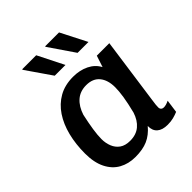

<svg xmlns="http://www.w3.org/2000/svg" viewBox="-205 -869 1010 1010"><g transform="rotate(-45 300.0 -364.0)"><path d="M220 10Q169 10 129.5 -12Q90 -34 67.5 -79Q45 -124 45 -191Q45 -260 60 -320Q75 -380 105 -425Q135 -470 180 -495.5Q225 -521 286 -521Q336 -521 374.5 -502Q413 -483 432 -447L453 -511H546L495 -147Q491 -121 490 -109.5Q489 -98 489 -90Q489 -80 495 -74.5Q501 -69 510 -69Q519 -69 529 -72Q539 -75 549 -80L539 -7Q523 0 503.5 5Q484 10 460 10Q421 10 400.5 -8Q380 -26 381 -60Q350 -23 312.5 -6.5Q275 10 220 10ZM261 -70Q306 -70 335 -94.5Q364 -119 378 -163Q392 -219 398 -258Q404 -297 404 -325Q404 -379 378.5 -410Q353 -441 304 -441Q258 -441 228 -414.5Q198 -388 183 -341Q172 -291 166 -251.5Q160 -212 160 -183Q160 -153 170.5 -127Q181 -101 203 -85.5Q225 -70 261 -70ZM392 -593 295 -735 296 -738H399L473 -593ZM222 -593 124 -735 126 -738H229L302 -593Z"/></g></svg>

Font: Chivo Mono Medium Medium
Style: Italic
Weight: 500
Italic angle: -8.05°
Monospace: yes
Version: Version 1.008